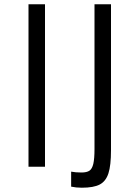

<svg xmlns="http://www.w3.org/2000/svg" viewBox="-20 -778 652 896"><path d="M113 0ZM113 -758H190V0H113ZM312 93V23Q332 27 360 27Q385 27 397.5 18.5Q410 10 415.5 -13.5Q421 -37 421 -83V-758H498V-77Q498 -6 486 31Q474 68 445.5 83Q417 98 362 98Q335 98 312 93Z"/></svg>

Font: Biryani Light
Style: Regular
Weight: 300
Designer: Dan Reynolds and Mathieu Réguer
Foundry: Dan Reynolds and Mathieu Réguer
Version: Version 1.004; ttfautohint (v1.1) -l 5 -r 5 -G 72 -x 0 -D la